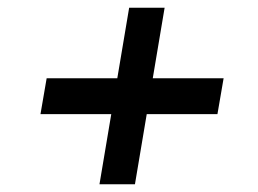

<svg xmlns="http://www.w3.org/2000/svg" viewBox="-20 -547 669 498"><path d="M238 -69 315 -527H407L330 -69ZM85 -251 101 -344H560L544 -251Z"/></svg>

Font: Figtree Light SemiBold
Style: Italic
Weight: 600
Italic angle: -9.5°
Version: Version 2.001;gftools[0.9.30]